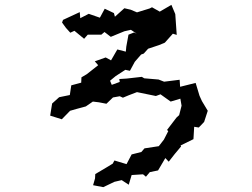

<svg xmlns="http://www.w3.org/2000/svg" viewBox="-20 -743 1040 792"><path d="M373 -25 372 -7 364 21 406 29 452 7 482 0 511 19 523 -21 570 -24 582 -14 598 -33 632 -40 662 -91 676 -76 701 -108 727 -139 725 -143 778 -169 781 -220 800 -217 822 -240 837 -286 813 -326 803 -348 787 -401 723 -385 721 -414 657 -406 634 -415 575 -420 565 -426 503 -419 472 -417 474 -405 441 -393 434 -410 457 -429 497 -455 516 -451 536 -488 562 -518 573 -522 591 -542 636 -557 660 -567 693 -604 709 -599 703 -685 687 -723 639 -695 607 -713 597 -708 545 -692 519 -703 493 -709 454 -674 450 -689 412 -707 392 -670 346 -686 311 -668 309 -693 240 -661 236 -650 252 -628 270 -608 287 -616 327 -583 342 -600H398L411 -611L437 -591L493 -614L520 -620L544 -604L533 -609L510 -600L501 -551L499 -530L464 -539L438 -494L416 -506L371 -490L385 -474L338 -437L316 -424L315 -402L274 -391L268 -351L224 -342L195 -316L187 -266L235 -251L269 -286L297 -294L334 -304L363 -324L388 -321L419 -315L446 -341L474 -346L487 -340L511 -350L545 -363L623 -347L642 -354L684 -324L724 -336L729 -307L719 -268L708 -258L669 -207L674 -202L656 -167L635 -140L576 -131L563 -116L523 -106L502 -66L452 -81L445 -68L417 -51Z"/></svg>

Font: チョークS
Style: Regular
Weight: 400
Designer: [Stick] Fontworks Inc.
Foundry: [Stick] Fontworks Inc.
Version: Version 1.200;FEAKit 1.0